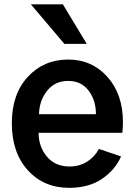

<svg xmlns="http://www.w3.org/2000/svg" viewBox="-20 -859 627 896"><path d="M124 -838.9H273.4L384.8 -654.3H280.3ZM35.2 -284.2Q35.2 -419.9 109.9 -500.5Q184.6 -581.1 297.9 -581.1Q409.2 -581.1 481.4 -500Q553.7 -418.9 553.7 -289.1Q553.7 -263.7 550.8 -239.3H160.2Q160.2 -174.8 198.7 -128.4Q237.3 -82 304.7 -82Q351.6 -82 387.2 -105Q422.9 -127.9 441.4 -164.1L544.9 -128.9Q517.6 -66.4 456.1 -24.4Q394.5 17.6 302.7 17.6Q184.6 17.6 109.9 -64.5Q35.2 -146.5 35.2 -284.2ZM162.1 -326.2H427.7Q427.7 -390.6 393.6 -436Q359.4 -481.4 297.9 -481.4Q236.3 -481.4 199.7 -435.1Q163.1 -388.7 162.1 -326.2Z"/></svg>

Font: Gothic A1
Style: Bold
Weight: 700
Version: Version 2.50